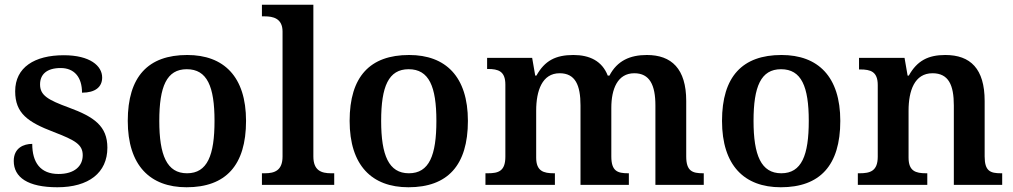

<svg xmlns="http://www.w3.org/2000/svg" viewBox="-20 -780 4275 810"><path d="M222 10C354 10 433 -51 433 -157C433 -248 377 -287 271 -326C181 -359 149 -378 149 -424C149 -466 177 -493 236 -493C293 -493 326 -455 326 -389C382 -389 411 -413 411 -453C411 -502 360 -547 249 -547C126 -547 44 -496 44 -395C44 -302 97 -265 207 -223C298 -188 329 -170 329 -125C329 -80 295 -46 227 -46C150 -46 116 -95 116 -173C80 -173 38 -156 38 -101C38 -32 97 10 222 10Z M767 10C932 10 1018 -82 1018 -270C1018 -457 924 -548 770 -548C605 -548 519 -457 519 -270C519 -82 613 10 767 10ZM769 -49C684 -49 652 -125 652 -270C652 -415 683 -488 768 -488C854 -488 885 -415 885 -270C885 -125 855 -49 769 -49Z M1085 0H1390V-49H1377C1335 -49 1302 -61 1302 -120V-760H1085V-711H1097C1131 -711 1172 -703 1172 -647V-120C1172 -61 1139 -49 1097 -49H1085Z M1703 10C1868 10 1954 -82 1954 -270C1954 -457 1860 -548 1706 -548C1541 -548 1455 -457 1455 -270C1455 -82 1549 10 1703 10ZM1705 -49C1620 -49 1588 -125 1588 -270C1588 -415 1619 -488 1704 -488C1790 -488 1821 -415 1821 -270C1821 -125 1791 -49 1705 -49Z M2028 0H2321V-49H2317C2273 -49 2242 -58 2242 -115V-313C2242 -397 2267 -471 2341 -471C2407 -471 2429 -421 2429 -335V0H2633V-49H2630C2585 -49 2559 -58 2559 -120V-325C2559 -404 2585 -471 2656 -471C2721 -471 2745 -421 2745 -335V0H2949V-49H2946C2901 -49 2875 -58 2875 -120V-354C2875 -490 2813 -548 2709 -548C2638 -548 2584 -524 2551 -461H2544C2520 -523 2467 -548 2399 -548C2324 -548 2278 -524 2243 -461H2238L2225 -536H2035V-489H2038C2082 -489 2112 -480 2112 -423V-119C2112 -58 2083 -49 2038 -49H2028Z M3274 10C3439 10 3525 -82 3525 -270C3525 -457 3431 -548 3277 -548C3112 -548 3026 -457 3026 -270C3026 -82 3120 10 3274 10ZM3276 -49C3191 -49 3159 -125 3159 -270C3159 -415 3190 -488 3275 -488C3361 -488 3392 -415 3392 -270C3392 -125 3362 -49 3276 -49Z M3599 0H3892V-49H3887C3843 -49 3813 -58 3813 -115V-313C3813 -397 3838 -471 3914 -471C3982 -471 4004 -421 4004 -335V0H4208V-49H4203C4158 -49 4134 -58 4134 -120V-354C4134 -490 4074 -548 3968 -548C3896 -548 3849 -524 3814 -461H3809L3796 -536H3604V-487H3609C3653 -487 3683 -478 3683 -421V-119C3683 -58 3651 -49 3606 -49H3599Z"/></svg>

Font: Noto Serif Sinhala SemiBold
Style: Regular
Weight: 600
Designer: Jelle Bosma - Monotype Design Team
Foundry: Monotype Imaging Inc.
Version: Version 2.007